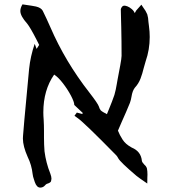

<svg xmlns="http://www.w3.org/2000/svg" viewBox="-20 -830 776 876"><path d="M163.6 25.9Q147.5 25.9 138.7 0.5Q137.2 -5.9 134.8 -11.7Q130.4 -23.4 128.9 -35.6Q124.5 -77.1 106.4 -113.8Q84.5 -163.1 84.5 -197.8L85 -209.5L91.3 -284.7Q101.6 -400.4 112.8 -515.6Q118.7 -572.8 138.2 -629.9Q140.1 -625.5 142.1 -620.1Q144 -614.7 147 -606.9L158.7 -625L147 -648.4Q118.2 -704.6 104 -722.2Q72.8 -756.8 72.8 -779.8Q72.8 -793.9 82.5 -810.1Q134.3 -802.7 144 -800.3Q167 -794.9 174.8 -781.2Q192.9 -744.6 209.5 -706.5Q277.8 -548.3 388.2 -407.2Q426.8 -357.4 431.2 -343.8Q434.1 -333.5 439.5 -326.7Q446.3 -319.8 467.8 -309.1Q472.7 -322.3 478.5 -335.4Q491.2 -365.7 502 -397Q508.8 -420.9 512.7 -445.8L516.1 -465.3Q522.9 -499 528.8 -532.7Q529.3 -537.6 530.3 -542Q533.7 -558.6 534.7 -575.2Q534.7 -640.6 533.2 -706.1Q533.2 -728.5 532.2 -743.7Q531.2 -765.6 531.2 -787.1Q531.7 -791.5 534.7 -796.1Q537.6 -800.8 540.8 -802.5Q543.9 -804.2 547.9 -804.2Q552.7 -804.2 561.8 -800.8Q570.8 -797.4 581.1 -788.6Q591.3 -779.8 594.7 -770L597.2 -774.4Q599.1 -778.8 601.6 -782.2Q618.2 -801.8 625 -808.6L633.8 -795.4Q645 -781.2 651.9 -764.6Q656.7 -748.5 657.2 -730.5Q658.2 -720.2 659.7 -710.4Q663.1 -685.5 663.1 -661.1Q663.1 -603.5 644.5 -550.3Q639.6 -535.2 635.7 -519.5Q629.9 -494.6 621.1 -471.4Q612.3 -448.2 594.7 -429.2Q584 -414.6 580.1 -389.6Q577.6 -374 572.8 -360.8Q555.7 -318.8 535.6 -274.4Q526.9 -254.9 518.1 -233.9Q525.9 -213.9 539.3 -193.1Q552.7 -172.4 578.6 -158.2L581.1 -156.7Q623.5 -139.2 627.4 -95.7Q628.4 -89.4 638.7 -78.6Q647.5 -71.3 650.4 -61.5Q652.8 -49.3 652.8 -33.7L652.3 -19.5Q651.9 -7.3 651.9 7.3Q611.8 -20 602.5 -27.8Q528.3 -90.8 519.5 -107.9Q515.6 -115.7 510.7 -121.1Q359.4 -275.4 332.5 -292.5L319.8 -301.8L330.6 -316.4L355.5 -309.6L357.4 -314.9L318.8 -351.1V-352.1Q318.8 -364.7 304 -393.1Q289.1 -421.4 267.6 -449.5Q246.1 -477.5 227.1 -489.7Q177.7 -418.9 177.7 -317.4Q177.7 -300.8 179.2 -284.2Q180.7 -258.8 180.7 -232.9V-202.1Q180.7 -170.9 183.1 -139.6Q189.9 -86.9 209.5 -38.1Q214.8 -23.9 214.8 -14.6Q214.8 -10.7 212.9 -3.4Q210.9 3.9 193.8 8.8Q189.5 10.7 185.5 15.6Q176.8 25.9 163.6 25.9Z"/></svg>

Font: Unutterable
Style: Regular
Weight: 400
Designer: GGBotNet
Foundry: f0n7.com
Version: 1.00